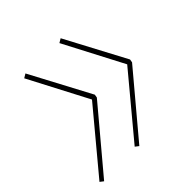

<svg xmlns="http://www.w3.org/2000/svg" viewBox="-138 -606 671 671"><g transform="rotate(-45 198.0 -270.5)"><path d="M-6 -50 179 -272 64 -492 79 -501 198 -277 196 -265 7 -40ZM168 -50 353 -272 238 -492 253 -501 372 -277 370 -265 181 -40Z"/></g></svg>

Font: Georama Thin
Style: Italic
Weight: 100
Italic angle: -9°
Designer: Jean-Baptiste Levee
Foundry: Production Type
Version: Version 1.000